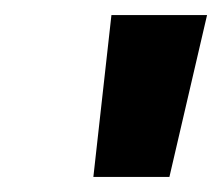

<svg xmlns="http://www.w3.org/2000/svg" viewBox="-20 -775 295 255"><path d="M104 -540 128 -755H255L205 -540Z"/></svg>

Font: DM Sans 24pt Black
Style: Italic
Weight: 900
Italic angle: -10°
Designer: Colophon Foundry, Jonny Pinhorn
Foundry: Colophon Foundry
Version: Version 4.004;gftools[0.9.30]